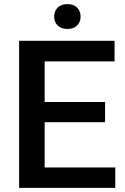

<svg xmlns="http://www.w3.org/2000/svg" viewBox="-20 -908 605 928"><path d="M72.3 0ZM487.8 -317.4H195.8V-98.6H537.1V0H72.3V-710.9H533.7V-611.3H195.8V-415H487.8ZM241.7 -827.6Q241.7 -853.5 258.3 -870.8Q274.9 -888.2 305.7 -888.2Q336.4 -888.2 353 -870.8Q369.6 -853.5 369.6 -827.6Q369.6 -802.2 353 -785.2Q336.4 -768.1 305.7 -768.1Q274.9 -768.1 258.3 -785.2Q241.7 -802.2 241.7 -827.6Z"/></svg>

Font: Roboto Medium
Style: Regular
Weight: 500
Designer: Google
Version: Version 2.134; 2016; ttfautohint (v1.6)